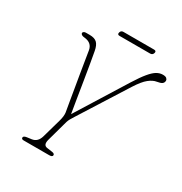

<svg xmlns="http://www.w3.org/2000/svg" viewBox="-186 -945 1021 1080"><g transform="rotate(30 324.0 -405.0)"><path d="M309.5 -11.5Q309 0 288.5 0H122Q108 0 108 -11Q108.5 -21.5 129 -24.5L158.5 -28.5Q195.5 -33.5 207.5 -76L242 -198Q251.5 -231.5 248.5 -254Q244 -278 237.8 -316Q231.5 -354 224 -398.2Q216.5 -442.5 209.2 -486Q202 -529.5 196.2 -565.5Q190.5 -601.5 187 -622.5Q179.5 -667 130.5 -672Q105 -674 104.5 -688Q104 -692.5 109.5 -696.2Q115 -700 122.5 -700H148Q179 -700 194.8 -685.5Q210.5 -671 217 -636Q222 -609.5 230 -562.8Q238 -516 247 -460.5Q256 -405 264.5 -352.2Q273 -299.5 279.5 -261.5L480.5 -584Q511.5 -633.5 534.8 -661.5Q558 -689.5 577.2 -700.8Q596.5 -712 616.5 -712Q634 -712 641 -705.5Q648 -699 648 -691Q648 -678.5 638.5 -671.2Q629 -664 606 -660.5Q582.5 -657 556.8 -636.5Q531 -616 498.5 -565L304 -257.5Q294 -241.5 288.2 -231.5Q282.5 -221.5 279 -210L241 -72.5Q230.5 -33.5 258.5 -29.5L293.5 -24.5Q310 -22 309.5 -11.5ZM284 -794.5Q288 -809.5 303.5 -809.5H502.5Q518.5 -809.5 514.5 -794.5Q510 -779 494.5 -779H295.5Q279.5 -779 284 -794.5Z"/></g></svg>

Font: Fraunces 72pt SuperSoft Thin
Style: Italic
Weight: 100
Italic angle: -16°
Version: Version 1.000;[b76b70a41]